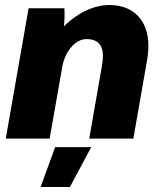

<svg xmlns="http://www.w3.org/2000/svg" viewBox="-20 -553 636 766"><path d="M3 0H178L230 -295C244 -353 282 -397 325 -397C389 -397 397 -350 387 -292L336 0H512L567 -314C591 -450 529 -533 416 -533C361 -533 295 -507 235 -448C238 -474 238 -499 237 -520H94ZM142 193H259L344 34H200Z"/></svg>

Font: Fixel Text 20240404 ExtraBold
Style: Italic
Weight: 800
Width: 4
Italic angle: -10°
Designer: AlfaBravo + MacPaw
Foundry: Kyrylo Tkachov, Marchela Mozhyna, Serhii Makarenko, Maria Weinstein, Zakhar Kryvoshyya
Version: Version 1.211;Glyphs 3.2 (3225)